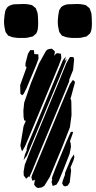

<svg xmlns="http://www.w3.org/2000/svg" viewBox="-57 -940 480 961"><path d="M237 -612 100 -283 68 -207 54 -183 50 -191 45 -212 61 -309 73 -337 71 -335 64 -338 61 -354 60 -386 64 -426 98 -524 138 -622 173 -685 182 -693 198 -696H203L212 -688L218 -682L216 -669L214 -660L221 -669L228 -674L236 -673L248 -671L249 -660L250 -649L247 -639ZM124 -614 76 -499 62 -471 54 -463 45 -471 44 -514 76 -603 70 -609 71 -625 83 -671 94 -689H105H113V-684L115 -669H122L135 -668V-658L136 -647ZM251 -578 110 -239 77 -160 61 -139 63 -147 68 -167 79 -193 75 -189 76 -194 81 -214 115 -295 229 -570 258 -639 272 -656 270 -645 266 -633 277 -645 274 -635ZM269 -483 135 -161 102 -80 93 -61 90 -53 87 -57 80 -51 74 -45 69 -52 62 -61 61 -80 67 -115 96 -190 238 -532 275 -623 289 -648 294 -655 311 -654 314 -643 309 -590 290 -543 289 -532ZM301 -364 293 -303 256 -208 192 -54 165 -10 152 -2 133 1 123 -4 114 -15 115 -24 118 -41 111 -37 106 -35 103 -42 100 -53 104 -65 141 -154 263 -448 293 -519 308 -540 318 -531 317 -523 298 -453 295 -445 298 -443 300 -432ZM291 -169 258 -85 237 -34 226 -16 212 -11 207 -9 205 -15 201 -29 204 -41 205 -44 202 -45 205 -56 221 -98 277 -234 292 -268 298 -280H309L306 -269L294 -235L293 -233L297 -222L298 -203ZM292 -27 282 -11 269 -7 261 -10 254 -22 257 -35 268 -65 269 -76 298 -145 313 -167 315 -154 311 -138 296 -102 297 -97 299 -86ZM239 -888Q242 -892 244.5 -897Q247 -902 250 -905Q253 -908 258.5 -911Q264 -914 268 -915Q275 -918 283.5 -918.5Q292 -919 299 -919Q314 -920 330 -920Q346 -920 360 -917Q363 -916 367 -915.5Q371 -915 374 -913Q376 -912 378 -910Q380 -908 382 -906Q384 -905 386.5 -903Q389 -901 391 -899Q392 -898 393 -895.5Q394 -893 394 -891Q400 -879 401 -868Q402 -856 402.5 -845Q403 -834 403 -822Q403 -815 402.5 -807.5Q402 -800 401 -793Q400 -789 398 -782.5Q396 -776 394 -773Q392 -771 389.5 -769Q387 -767 386 -766Q384 -764 381.5 -762Q379 -760 377 -758Q374 -757 370.5 -756Q367 -755 364 -755Q350 -750 334 -750Q318 -750 303 -750Q292 -751 281.5 -752.5Q271 -754 261 -759Q259 -759 256.5 -760Q254 -761 253 -762Q251 -763 250 -765Q249 -767 248 -769Q246 -771 243.5 -774Q241 -777 240 -780Q239 -783 238 -786.5Q237 -790 237 -793Q231 -815 232.5 -840Q234 -865 239 -888ZM-30 -888Q-27 -892 -24.5 -897Q-22 -902 -19 -905Q-16 -908 -10.5 -911Q-5 -914 -1 -915Q6 -918 14.5 -918.5Q23 -919 30 -919Q45 -920 61 -920Q77 -920 91 -917Q94 -916 98 -915.5Q102 -915 105 -913Q107 -912 109 -910Q111 -908 113 -906Q115 -905 117.5 -903Q120 -901 122 -899Q123 -898 124 -895.5Q125 -893 125 -891Q131 -879 132 -868Q133 -856 133.5 -845Q134 -834 134 -822Q134 -815 133.5 -807.5Q133 -800 132 -793Q131 -789 129 -782.5Q127 -776 125 -773Q123 -771 120.5 -769Q118 -767 117 -766Q115 -764 112.5 -762Q110 -760 108 -758Q105 -757 101.5 -756Q98 -755 95 -755Q81 -750 65 -750Q49 -750 34 -750Q23 -751 12.5 -752.5Q2 -754 -8 -759Q-10 -759 -12.5 -760Q-15 -761 -16 -762Q-18 -763 -19 -765Q-20 -767 -21 -769Q-23 -771 -25.5 -774Q-28 -777 -29 -780Q-30 -783 -31 -786.5Q-32 -790 -32 -793Q-38 -815 -36.5 -840Q-35 -865 -30 -888Z"/></svg>

Font: Rubik Marker Hatch
Style: Regular
Weight: 400
Designer: Hubert and Fischer, NaN
Foundry: Hubert & Fischer, NaN
Version: Version 2.200